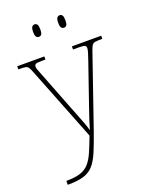

<svg xmlns="http://www.w3.org/2000/svg" viewBox="-176 -828 902 1158"><g transform="rotate(-20 274.5 -249.0)"><path d="M52 215Q108 215 142 204Q176 193 198 168.5Q220 144 237.5 104Q255 64 277 6L90 -468Q81 -492 74 -502Q67 -512 54 -514Q41 -516 13 -516H10V-536H184V-516H159Q128 -516 120.5 -511Q113 -506 113 -495Q113 -485 120.5 -467Q128 -449 144 -407L220 -212Q232 -181 246 -146Q260 -111 272 -79Q284 -47 290 -24Q299 -56 310.5 -90.5Q322 -125 338 -171L425 -423Q433 -447 439 -466Q445 -485 445 -495Q445 -506 437.5 -511Q430 -516 399 -516H361V-536H549V-516H545Q517 -516 503.5 -514Q490 -512 483 -502Q476 -492 468 -468L312 -16Q285 62 263.5 112.5Q242 163 216.5 190.5Q191 218 152.5 229Q114 240 53 240H52ZM355 -658Q345 -658 338.5 -666Q332 -674 332 -698Q332 -721 338.5 -729.5Q345 -738 355 -738Q366 -738 372 -729.5Q378 -721 378 -698Q378 -674 372 -666Q366 -658 355 -658ZM194 -658Q184 -658 177.5 -666Q171 -674 171 -698Q171 -721 177.5 -729.5Q184 -738 194 -738Q205 -738 211 -729.5Q217 -721 217 -698Q217 -674 211 -666Q205 -658 194 -658Z"/></g></svg>

Font: Noto Serif Armenian Thin
Style: Regular
Weight: 250
Version: Version 2.007